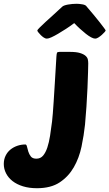

<svg xmlns="http://www.w3.org/2000/svg" viewBox="-27 -984 578 1014"><path d="M165 -146Q187 -146 200.5 -162Q214 -178 223 -205Q232 -232 237.5 -267.5Q243 -303 248 -343Q250 -361 252 -385.5Q254 -410 256.5 -448.5Q259 -487 262.5 -544.5Q266 -602 271 -686Q272 -700 274 -705Q276 -710 287 -710H342Q376 -710 395.5 -704Q415 -698 425 -689Q435 -680 437 -669.5Q439 -659 439 -649Q439 -639 438 -603Q437 -567 435 -519.5Q433 -472 429.5 -420Q426 -368 422 -326Q416 -269 403.5 -209.5Q391 -150 363 -101Q335 -52 288.5 -21Q242 10 168 10Q127 10 94.5 0Q62 -10 39.5 -27.5Q17 -45 5 -68.5Q-7 -92 -7 -118Q-7 -142 2.5 -161.5Q12 -181 28 -194Q44 -207 64.5 -214Q85 -221 107 -221Q113 -221 115.5 -209.5Q118 -198 122.5 -183.5Q127 -169 136 -157.5Q145 -146 165 -146ZM476 -780Q467 -780 454 -787Q441 -794 426.5 -805.5Q412 -817 396 -831.5Q380 -846 365 -862Q344 -846 321.5 -831.5Q299 -817 279.5 -805.5Q260 -794 244.5 -787Q229 -780 220 -780Q213 -780 204.5 -785.5Q196 -791 188.5 -798.5Q181 -806 175.5 -813Q170 -820 170 -823Q170 -826 182.5 -838.5Q195 -851 214.5 -869Q234 -887 257.5 -908Q281 -929 302 -949Q310 -956 332.5 -960Q355 -964 378 -964Q391 -964 408.5 -961Q426 -958 431 -949Q449 -928 467 -906.5Q485 -885 499 -867Q513 -849 522 -837Q531 -825 531 -823Q531 -821 525 -814Q519 -807 510.5 -799.5Q502 -792 492.5 -786Q483 -780 476 -780Z"/></svg>

Font: Poetsen One
Style: Regular
Weight: 400
Designer: Pablo Impallari, Rodrigo Fuenzalida
Foundry: Pablo Impallari, Rodrigo Fuenzalida
Version: Version 1.001; ttfautohint (v0.93) -l 8 -r 50 -G 200 -x 14 -